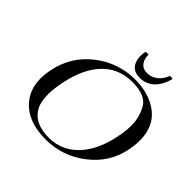

<svg xmlns="http://www.w3.org/2000/svg" viewBox="-203 -981 1172 1172"><g transform="rotate(45 383.0 -395.5)"><path d="M640 -798Q626 -740 591 -703Q551 -662 494 -662Q424 -662 407 -724Q402 -740 402 -760Q402 -778 406 -798L410 -801H432Q432 -797 432 -794Q432 -761 449 -739Q468 -714 505 -714Q542 -714 573 -739Q602 -763 616 -801H638ZM78 -317Q108 -458 221 -546Q336 -636 485 -636Q518 -636 550.5 -630.5Q583 -625 612.5 -614Q642 -603 666 -587.5Q690 -572 709 -552Q765 -491 765 -392Q765 -349 754 -298Q726 -165 611 -77Q497 10 353 10Q198 10 121 -79Q68 -141 68 -233Q68 -272 78 -317ZM183 -313Q169 -248 169 -196Q169 -149 181 -112Q193 -80 219 -55Q268 -11 359 -11Q467 -11 543.5 -88.5Q620 -166 650 -306Q664 -370 664 -421Q664 -490 629.5 -551.5Q595 -613 480 -613Q365 -613 289.5 -536Q214 -459 183 -313Z"/></g></svg>

Font: New Athena Unicode
Style: Italic
Weight: 400
Designer: J. Rusten 1997; rev. by R. Hancock 2001, 2002, rev. by D. Mastronarde 2002-2019
Foundry: Society for Classical Studies (formerly American Philological Association)
Version: Version 5.008